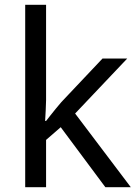

<svg xmlns="http://www.w3.org/2000/svg" viewBox="-20 -780 574 800"><path d="M172 -363Q172 -347 170.5 -321Q169 -295 168 -276H172Q178 -284 190 -299Q202 -314 214.5 -329.5Q227 -345 236 -355L407 -536H510L293 -307L525 0H419L233 -250L172 -197V0H85V-760H172Z"/></svg>

Font: Noto Sans Living
Style: Regular
Weight: 400
Designer: Monotype Design Team
Foundry: Monotype Imaging Inc.
Version: Version 2.013; ttfautohint (v1.8.4.7-5d5b)